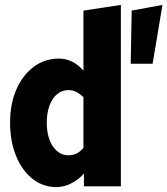

<svg xmlns="http://www.w3.org/2000/svg" viewBox="-20 -757 680 780"><path d="M511 -498 515 -714 640 -737 600 -498ZM208 3Q154 3 111.5 -31Q69 -65 45 -124Q21 -183 21 -259Q21 -335 46.5 -393.5Q72 -452 117 -485.5Q162 -519 220 -519Q247 -519 272 -507Q297 -495 319 -470V-714L471 -737V0H321V-52Q299 -27 269.5 -12Q240 3 208 3ZM170 -258Q170 -219 181 -189.5Q192 -160 212 -143Q232 -126 258 -126Q275 -126 290 -133Q305 -140 319 -156V-362Q305 -376 290 -383.5Q275 -391 258 -391Q232 -391 212 -374.5Q192 -358 181 -328Q170 -298 170 -258Z"/></svg>

Font: Red Hat Mono VF Light
Style: Regular
Weight: 300
Monospace: yes
Designer: Pentagram, MCKL
Foundry: Pentagram, MCKL
Version: Version 1.023